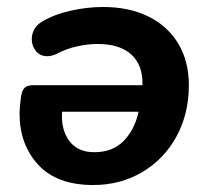

<svg xmlns="http://www.w3.org/2000/svg" viewBox="-20 -520 603 550"><path d="M36 -195Q36 -210 40 -242Q43 -262 51 -269Q59 -276 77 -276H388Q390 -332 357 -363Q324 -394 260 -394Q231 -394 200 -387Q169 -380 145 -367Q130 -359 115 -359Q95 -359 83 -373.5Q71 -388 71 -408Q71 -423 78.5 -436.5Q86 -450 102 -459Q136 -479 183 -489.5Q230 -500 275 -500Q350 -500 405.5 -472.5Q461 -445 491 -394.5Q521 -344 521 -276Q521 -194 485.5 -129Q450 -64 387.5 -27Q325 10 247 10Q143 10 89.5 -48Q36 -106 36 -195ZM250 -84Q303 -84 334.5 -116.5Q366 -149 377 -200H158Q154 -150 178 -117Q202 -84 250 -84Z"/></svg>

Font: SN Pro Bold
Style: Bold Italic
Weight: 700
Italic angle: -9°
Designer: Tobias Whetton
Foundry: Supernotes
Version: Version 1.003